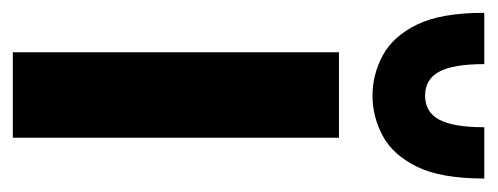

<svg xmlns="http://www.w3.org/2000/svg" viewBox="-272 -504 757 292"><g transform="rotate(90 106.0 -358.5)"><path d="M40 0V-496H170V0ZM106 -547Q74 -547 45 -562.5Q16 -578 -2 -614.5Q-20 -651 -20 -717H58Q58 -670 69.5 -648.5Q81 -627 106 -627Q131 -627 142.5 -648.5Q154 -670 154 -717H232Q232 -651 214 -614.5Q196 -578 167 -562.5Q138 -547 106 -547Z"/></g></svg>

Font: HostGroteskBold
Style: Bold
Weight: 700
Designer: Doukan Karapınar based on Poppins by Indian Type Foundry, Jonny Pinhorn
Foundry: Element Type
Version: Version 1.001; ttfautohint (v1.8.4.7-5d5b)